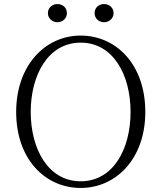

<svg xmlns="http://www.w3.org/2000/svg" viewBox="-20 -915 799 950"><path d="M264 -805C289 -805 311 -823 311 -850C311 -878 289 -895 264 -895C240 -895 217 -878 217 -850C217 -823 240 -805 264 -805ZM495 -805C519 -805 542 -823 542 -850C542 -878 519 -895 495 -895C470 -895 448 -878 448 -850C448 -823 470 -805 495 -805ZM379 15C554 15 699 -129 699 -361C699 -597 554 -739 379 -739C205 -739 60 -593 60 -361C60 -126 205 15 379 15ZM379 -18C219 -18 132 -177 132 -361C132 -545 219 -704 379 -704C540 -704 626 -545 626 -361C626 -177 540 -18 379 -18Z"/></svg>

Font: Source Han Serif CN VF
Style: Regular
Weight: 250
Designer: Ryoko NISHIZUKA 西塚涼子 (kana & ideographs); Frank Grießhammer (Latin, Greek & Cyrillic); Wenlong ZHANG 张文龙 (bopomofo); San
Foundry: Adobe
Version: Version 2.002;hotconv 1.1.0;makeotfexe 2.6.0